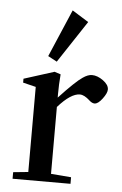

<svg xmlns="http://www.w3.org/2000/svg" viewBox="-50 -704 471 740"><g transform="rotate(5 185.5 -333.5)"><path d="M157.2 -464.4 122.6 -482.9 201.2 -666.5 264.6 -627ZM26.9 0V-25.4L85 -31.2V-360.4L35.2 -372.6V-387.7L152.3 -424.8L176.3 -417Q172.9 -377 172.9 -340.3V-326.7Q235.8 -394 261.7 -411.1Q281.2 -424.8 297.4 -424.8Q318.4 -424.8 340.6 -408.7Q362.8 -392.6 362.8 -374.5Q362.8 -360.4 346.2 -338.4Q329.6 -316.4 316.4 -316.4Q306.6 -316.4 295.9 -326.2Q274.4 -346.2 257.3 -346.2Q222.2 -346.2 172.9 -290.5V-31.7L251 -25.4V0Z"/></g></svg>

Font: Elstob 18pt Medium
Style: Regular
Weight: 500
Designer: Peter S. Baker
Version: Version 1.015